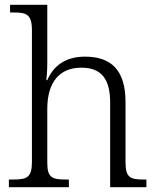

<svg xmlns="http://www.w3.org/2000/svg" viewBox="-20 -780 657 800"><path d="M17 0H267V-32H256C199 -32 177 -38 177 -102V-326C177 -438 228 -498 319 -498C405 -498 439 -448 439 -352V0H590V-32H580C523 -32 503 -39 503 -105V-355C503 -488 443 -544 334 -544C249 -544 201 -502 177 -446H173C174 -451 177 -486 177 -514V-760H22V-728H37C89 -728 113 -721 113 -655V-105C113 -39 91 -32 33 -32H17Z"/></svg>

Font: Noto Serif Light
Style: Regular
Weight: 300
Designer: Monotype Design Team
Foundry: Monotype Imaging Inc.
Version: Version 2.013